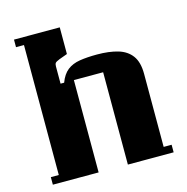

<svg xmlns="http://www.w3.org/2000/svg" viewBox="-107 -831 906 932"><g transform="rotate(-15 346.0 -364.5)"><path d="M652 0H422V-464H275V0H45V-38H85V-691H45V-729H275V-595L234 -580Q216 -573 212 -567.5Q208 -562 208 -550V-464H226Q241 -504 266 -523.5Q291 -543 328 -549Q365 -555 415 -555Q476 -555 520 -542Q564 -529 588 -496.5Q612 -464 612 -405V-38H652Z"/></g></svg>

Font: Unlock
Style: Regular
Weight: 400
Designer: Eduardo Rodriguez Tunni
Foundry: Eduardo Rodriguez Tunni
Version: Version 1.003; ttfautohint (v1.8.4.7-5d5b);gftools[0.9.23]